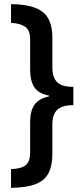

<svg xmlns="http://www.w3.org/2000/svg" viewBox="-20 -740 404 924"><path d="M33 74Q83 72 104 54.5Q125 37 125 -6V-153Q125 -206 146 -236Q167 -266 216 -276V-280Q167 -289 146 -319Q125 -349 125 -405V-550Q125 -596 100 -612Q75 -628 33 -630V-720Q139 -719 185.5 -682.5Q232 -646 232 -558V-414Q232 -369 254 -345.5Q276 -322 333 -322V-234Q279 -234 255.5 -211.5Q232 -189 232 -142V1Q232 57 213.5 93Q195 129 151.5 146Q108 163 33 164Z"/></svg>

Font: Noto Sans Khmer UI ExtraCondensed SemiBold
Style: Regular
Weight: 600
Width: 2
Designer: Danh Hong and the Monotype Design Team
Foundry: Monotype Imaging Inc.
Version: Version 2.002; ttfautohint (v1.8.4.7-5d5b)